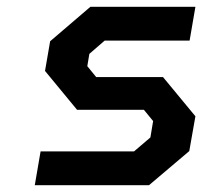

<svg xmlns="http://www.w3.org/2000/svg" viewBox="-20 -543 607 563"><path d="M82 0 99 -99H373L421 -140L429 -188L402 -221H206L112 -335L127 -422L245 -523H553L536 -424H287L242 -385L236 -349L262 -317H458L553 -202L535 -100L417 0Z"/></svg>

Font: Tomorrow Medium
Style: Italic
Weight: 500
Italic angle: -10°
Designer: Tony de Marco, Monica Rizzolli
Foundry: Just in Type
Version: Version 2.002